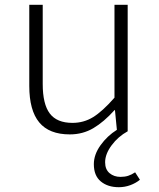

<svg xmlns="http://www.w3.org/2000/svg" viewBox="-20 -547 663 800"><path d="M371 137Q371 97 399 58Q427 19 467 -6L459 -88H457Q413 -39 369 -13Q325 13 271 13Q185 13 143.5 -37Q102 -87 102 -189V-527H158V-197Q158 -113 187.5 -74Q217 -35 282 -35Q329 -35 368 -59Q407 -83 457 -140V-527H512V0Q472 22 445 58.5Q418 95 418 129Q418 159 436.5 174.5Q455 190 482 190Q500 190 514 185.5Q528 181 543 171L563 202Q546 216 523 224.5Q500 233 475 233Q429 233 400 209Q371 185 371 137Z"/></svg>

Font: Nebula Sans Light
Style: Regular
Weight: 300
Designer: Paul D. Hunt for Adobe (as Source Sans)
Foundry: Nebula Entertainment & Broadcasting LLC
Version: Version 1.010